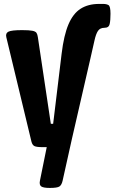

<svg xmlns="http://www.w3.org/2000/svg" viewBox="-20 -738 574 963"><path d="M193.4 0Q164.1 0 153.1 -5.1Q142.1 -10.3 137.7 -27.8L11.7 -551.3Q6.8 -571.3 22.2 -579.1Q37.6 -586.9 90.8 -586.9Q126.5 -586.9 142.3 -583.7Q158.2 -580.6 163.1 -573Q168 -565.4 169.9 -551.3L234.9 -117.2H246.6L289.1 -468.8Q300.3 -561.5 323.5 -616Q346.7 -670.4 384.5 -694.3Q422.4 -718.3 476.6 -718.3H497.6Q514.2 -718.3 524.2 -712.4Q534.2 -706.5 534.2 -668.9Q534.2 -635.7 530 -617.2Q525.9 -598.6 503.9 -598.6Q481.9 -598.6 471.4 -583Q460.9 -567.4 453.6 -533.7Q446.3 -500 433.6 -445.3L340.3 -39.6L293.9 168.9Q289.1 189.9 278.1 197.3Q267.1 204.6 230 204.6Q196.8 204.6 186.5 196.8Q176.3 189 180.2 168.9L214.4 0Z"/></svg>

Font: Denk One
Style: Regular
Weight: 400
Designer: Irina Smirnova, Eben Sorkin
Foundry: Sorkin Type Co.f
Version: Version 1.004; ttfautohint (v1.8.4.7-5d5b);gftools[0.9.23]